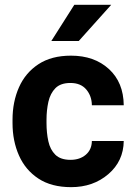

<svg xmlns="http://www.w3.org/2000/svg" viewBox="-20 -770 562 800"><path d="M273.9 -104Q312.5 -104 337.4 -125.2Q362.3 -146.5 362.8 -182.6H495.6Q494.6 -98.6 431.4 -44.4Q368.2 9.8 276.4 9.8Q194.3 9.8 140.1 -25.9Q85.9 -61.5 59.1 -122.1Q32.2 -182.6 32.2 -257.3V-271Q32.2 -345.7 59.1 -406.3Q85.9 -466.8 140.1 -502.4Q194.3 -538.1 275.9 -538.1Q373 -538.1 433.8 -482.4Q494.6 -426.8 495.6 -331.5H362.8Q362.3 -370.1 339.4 -397.2Q316.4 -424.3 273.4 -424.3Q232.4 -424.3 210.9 -402.6Q189.5 -380.9 181.6 -345.7Q173.8 -310.5 173.8 -271V-257.3Q173.8 -216.8 181.4 -181.6Q189 -146.5 210.7 -125.2Q232.4 -104 273.9 -104ZM193.8 -599.1 289.6 -750H443.4L308.1 -599.1Z"/></svg>

Font: RobotoDEMO
Style: Regular
Weight: 400
Designer: Christian Robertson
Foundry: Google
Version: Version 2.136